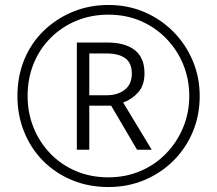

<svg xmlns="http://www.w3.org/2000/svg" viewBox="-20 -743 872 772"><path d="M416 9Q336 9 269 -19Q202 -47 153 -96.5Q104 -146 77 -213Q50 -280 50 -357Q50 -436 77.5 -503Q105 -570 155.5 -619Q206 -668 272.5 -695.5Q339 -723 416 -723Q494 -723 560.5 -694.5Q627 -666 677 -615.5Q727 -565 755 -498.5Q783 -432 783 -357Q783 -279 755 -212.5Q727 -146 677 -96.5Q627 -47 560.5 -19Q494 9 416 9ZM416 -30Q485 -30 544 -55Q603 -80 647 -125Q691 -170 716 -229.5Q741 -289 741 -357Q741 -424 717 -483Q693 -542 649 -587.5Q605 -633 546 -658.5Q487 -684 416 -684Q346 -684 287 -659.5Q228 -635 183.5 -590.5Q139 -546 115 -486.5Q91 -427 91 -357Q91 -290 114.5 -231Q138 -172 181.5 -126.5Q225 -81 284.5 -55.5Q344 -30 416 -30ZM289 -141V-572H412Q483 -572 522 -541.5Q561 -511 561 -448Q561 -400 535.5 -371.5Q510 -343 475 -331L590 -141H531L427 -318H339V-141ZM409 -360Q453 -360 481.5 -382Q510 -404 510 -447Q510 -490 483.5 -509Q457 -528 409 -528H339V-360Z"/></svg>

Font: Noto Sans Myanmar Light
Style: Regular
Weight: 300
Designer: Monotype Design Team
Foundry: Monotype Imaging Inc.
Version: Version 2.107; ttfautohint (v1.8.4.7-5d5b)